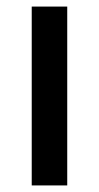

<svg xmlns="http://www.w3.org/2000/svg" viewBox="-20 -564 301 584"><path d="M76.5 0V-544H184.5V0Z"/></svg>

Font: Encode Sans SemiExpanded SemiExpanded Medium
Style: Regular
Weight: 500
Width: 6
Designer: Multiple Designers
Foundry: Impallari Type
Version: Version 3.000; ttfautohint (v1.8.3) -l 8 -r 50 -G 200 -x 14 